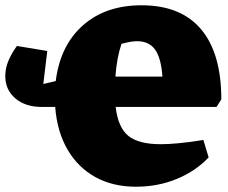

<svg xmlns="http://www.w3.org/2000/svg" viewBox="-39 -693 865 727"><path d="M120 -288Q57 -288 19 -320.5Q-19 -353 -19 -405Q-19 -434 -7.5 -462Q4 -490 25 -519L140 -500L125 -375L172 -386Q189 -521 275 -597Q361 -673 497 -673Q646 -673 722.5 -582Q799 -491 799 -317L781 -288H399Q408 -210 447 -178.5Q486 -147 569 -147Q598 -147 636 -150.5Q674 -154 731 -163L751 -97Q702 -45 630.5 -15.5Q559 14 476 14Q388 14 322 -22.5Q256 -59 216.5 -127Q177 -195 170 -288ZM480 -537Q457 -537 421 -527Q403 -474 398 -403H576Q571 -474 548 -505.5Q525 -537 480 -537Z"/></svg>

Font: Piazzolla SC Black
Style: Regular
Weight: 900
Designer: Juan Pablo del Peral
Foundry: Huerta Tipografica
Version: Version 1.330